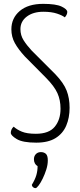

<svg xmlns="http://www.w3.org/2000/svg" viewBox="-20 -730 414 996"><path d="M168 10Q98 10 67 -8.5Q36 -27 36 -41Q36 -49 39.5 -57.5Q43 -66 51 -73Q67 -58 93.5 -47Q120 -36 166 -36Q234 -36 264 -72.5Q294 -109 294 -166Q294 -211 278 -246.5Q262 -282 220 -325L109 -437Q75 -474 57 -506.5Q39 -539 39 -578Q39 -636 82.5 -673Q126 -710 204 -710Q270 -710 299.5 -696Q329 -682 329 -668Q329 -661 325.5 -653.5Q322 -646 316 -640Q304 -650 275.5 -659.5Q247 -669 205 -669Q152 -669 119 -644Q86 -619 86 -579Q86 -547 102.5 -521Q119 -495 144 -468L267 -345Q310 -300 325.5 -260.5Q341 -221 341 -171Q341 -119 323.5 -78Q306 -37 268 -13.5Q230 10 168 10ZM164 246Q158 246 152 241.5Q146 237 145 229Q162 201 168.5 178.5Q175 156 175 132Q166 127 161 117.5Q156 108 156 96Q156 80 166 69.5Q176 59 192 59Q208 59 218 68Q228 77 228 102Q228 125 220 150Q212 175 201.5 196.5Q191 218 180.5 232Q170 246 164 246Z"/></svg>

Font: Yanone Kaffeesatz ExtraLight Light
Style: Regular
Weight: 300
Version: Version 2.003